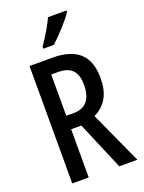

<svg xmlns="http://www.w3.org/2000/svg" viewBox="-172 -1019 820 1097"><g transform="rotate(-20 238.0 -470.0)"><path d="M377 -931V-940H265C244 -895 214 -845 178 -792V-780H242C284 -818 351 -890 377 -931ZM208 -714H70V0H170V-293H232L356 0H466L321 -318C396 -355 428 -419 428 -511C428 -646 359 -714 208 -714ZM209 -626C289 -626 326 -590 326 -506C326 -419 287 -375 216 -375H170V-626Z"/></g></svg>

Font: Noto Sans Khmer ExtraCondensed Medium
Style: Regular
Weight: 500
Width: 2
Designer: Danh Hong and the Monotype Design Team
Foundry: Monotype Imaging Inc.
Version: Version 2.004